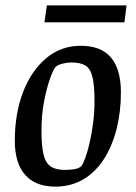

<svg xmlns="http://www.w3.org/2000/svg" viewBox="-20 -683 504 713"><path d="M185 10Q112 10 73.5 -33.5Q35 -77 35 -160Q35 -261 65.5 -340.5Q96 -420 151 -466.5Q206 -513 280 -513Q355 -513 392 -469.5Q429 -426 429 -340Q429 -268 413 -204.5Q397 -141 366 -92.5Q335 -44 289.5 -17Q244 10 185 10ZM221 -52Q238 -52 254.5 -54.5Q271 -57 281 -65Q288 -73 296.5 -96Q305 -119 312.5 -151.5Q320 -184 325.5 -224Q331 -264 331 -307Q331 -365 323.5 -396.5Q316 -428 297.5 -439.5Q279 -451 245 -451Q229 -451 211.5 -446.5Q194 -442 186 -434Q179 -427 166.5 -393Q154 -359 144 -308Q134 -257 134 -197Q134 -142 141.5 -110Q149 -78 168 -65Q187 -52 221 -52ZM145 -600 154 -663H450L442 -600Z"/></svg>

Font: Faustina Light Medium
Style: Italic
Weight: 500
Italic angle: -8°
Version: Version 1.200